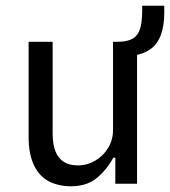

<svg xmlns="http://www.w3.org/2000/svg" viewBox="-20 -642 594 671"><path d="M228 9Q184 9 150.5 -8.5Q117 -26 98.5 -65Q80 -104 80 -164V-496H164V-174Q164 -137 174 -112.5Q184 -88 203.5 -76Q223 -64 252 -64Q285 -64 313.5 -81Q342 -98 358.5 -126Q375 -154 375 -188V-496H459V0H383V-91H376Q354 -50 319 -20.5Q284 9 228 9ZM442 -447 395 -478V-496Q428 -497 445.5 -508Q463 -519 470 -543Q477 -567 477 -608V-622H554V-596Q554 -550 541.5 -518Q529 -486 504 -469Q479 -452 442 -447Z"/></svg>

Font: Nunito Sans 7pt Condensed
Style: Regular
Weight: 400
Width: 3
Designer: Vernon Adams
Foundry: Vernon Adams
Version: Version 3.101;gftools[0.9.27]